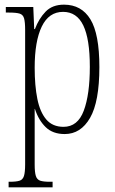

<svg xmlns="http://www.w3.org/2000/svg" viewBox="-20 -566 494 825"><path d="M17 239V215H22Q50 215 64 210.5Q78 206 83 190Q88 174 88 140V-438Q88 -471 83.5 -487Q79 -503 64.5 -507.5Q50 -512 19 -512H5V-536H123L127 -441H130Q147 -486 176 -516Q205 -546 255 -546Q330 -546 368.5 -483Q407 -420 407 -278Q407 -129 367 -59.5Q327 10 258 10Q207 10 176.5 -19.5Q146 -49 130 -98H129Q129 -78 129 -48Q129 -18 129 18V141Q129 174 134 190Q139 206 153 210.5Q167 215 194 215H206V239ZM253 -21Q314 -21 340 -90.5Q366 -160 366 -279Q366 -398 338 -456.5Q310 -515 251 -515Q190 -515 159.5 -452Q129 -389 129 -275Q129 -198 140.5 -141Q152 -84 179 -52.5Q206 -21 253 -21Z"/></svg>

Font: Noto Serif Tamil ExtraCondensed ExtraLight
Style: Italic
Weight: 200
Width: 2
Italic angle: -12°
Designer: Indian Type Foundry, Tom Grace, and the Monotype Design Team
Foundry: Monotype Imaging Inc.
Version: Version 2.003; ttfautohint (v1.8.4.7-5d5b)